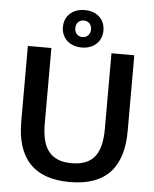

<svg xmlns="http://www.w3.org/2000/svg" viewBox="-58 -903 774 963"><g transform="rotate(5 329.0 -421.0)"><path d="M330 -665.8C393.3 -665.8 431.7 -706.7 431.7 -760C431.7 -814.2 393.3 -854.2 330 -854.2C266.7 -854.2 227.5 -814.2 227.5 -760C227.5 -706.7 266.7 -665.8 330 -665.8ZM329.2 -718.3C305 -718.3 290 -736.7 290 -760C290 -783.3 305 -801.7 329.2 -801.7C354.2 -801.7 369.2 -783.3 369.2 -760C369.2 -736.7 354.2 -718.3 329.2 -718.3ZM329.2 11.7C513.3 11.7 596.7 -87.5 596.7 -269.2V-650H481.7V-269.2C481.7 -145.8 439.2 -83.3 330.8 -83.3C222.5 -83.3 179.2 -145.8 179.2 -269.2V-650H60.8V-269.2C60.8 -87.5 145.8 11.7 329.2 11.7Z"/></g></svg>

Font: Familjen Grotesk Medium
Style: Regular
Weight: 500
Designer: Anders Wikstroem, Jonas Baeckman, Matilda Gysing, Kristian Moeller
Foundry: Familjen STHLM AB
Version: Version 2.000